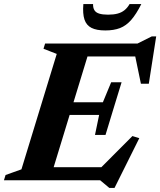

<svg xmlns="http://www.w3.org/2000/svg" viewBox="-48 -891 792 949"><path d="M232.5 -624.5 167 -650 175 -676H404L197.5 0H-28.5L-20.5 -26L58 -54ZM615 -638.5 637 -612H304L325 -676H632L702 -711H724L687.5 -477H648.5ZM492.5 38 447 0H118L139 -64.5H485L427.5 -39L606.5 -218.5L640.5 -208L518 38ZM473.5 -224H421.5L442 -323H217L236 -385.5H460.5L501.5 -484.5H553L513 -354ZM486 -818.5Q513.5 -818.5 533.2 -823.8Q553 -829 567.5 -840.8Q582 -852.5 592.5 -871H650.5Q625.5 -821 600.5 -792.5Q575.5 -764 545 -752.2Q514.5 -740.5 472.5 -740.5Q429.5 -740.5 404.2 -753.2Q379 -766 369.5 -794.5Q360 -823 364 -871H412Q411.5 -852.5 418.5 -840.8Q425.5 -829 442.2 -823.8Q459 -818.5 486 -818.5Z"/></svg>

Font: Newsreader 16pt 16pt
Style: Bold Italic
Weight: 700
Italic angle: -17°
Version: Version 1.003